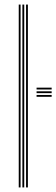

<svg xmlns="http://www.w3.org/2000/svg" viewBox="-20 -820 246 840"><path d="M94 0V-800H102V0ZM62 0V-800H70V0ZM78 0V-800H86V0ZM140 -396.5V-404.5H206V-396.5ZM140 -428.5V-436.5H206V-428.5ZM140 -412.5V-420.5H206V-412.5Z"/></svg>

Font: Big Shoulders Inline Text SC Thin
Style: Regular
Weight: 100
Designer: Patric King
Foundry: XO Type Co
Version: Version 2.002